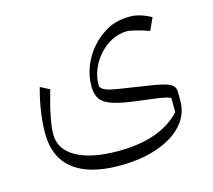

<svg xmlns="http://www.w3.org/2000/svg" viewBox="-93 -500 940 848"><g transform="rotate(-15 377.5 -75.5)"><path d="M638.7 -303.7 664.1 -359.9Q611.8 -388.2 569.3 -388.2Q504.4 -388.2 460 -362.3Q418.5 -338.4 387.9 -302.5Q357.4 -266.6 340.8 -223.4Q324.2 -180.2 324.2 -134.3Q324.2 -97.2 339.6 -75.2Q355 -53.2 394.5 -40.5Q434.1 -27.8 506.3 -19Q564 -12.2 592.5 -8.1Q621.1 -3.9 632.8 -0.7Q644.5 2.4 651.9 6.8L652.3 71.3Q605.5 122.1 533.9 147.2Q462.4 172.4 363.8 172.4Q242.2 172.4 174.3 134Q106.4 95.7 106.4 27.3Q106.4 -34.7 145 -168.9L103 -190.9Q72.8 -81.5 72.8 13.7Q72.8 123 144.5 179.7Q216.3 236.3 355 236.3Q454.1 236.3 528.8 210.2Q603.5 184.1 645.3 137.7Q687 91.3 687 29.8V-10.7Q687 -29.8 675.8 -41Q664.6 -52.2 631.8 -60.3Q599.1 -68.4 534.2 -77.6Q478.5 -85.9 445.8 -91.1Q413.1 -96.2 396 -100.6Q378.9 -105 371.1 -110.4Q363.3 -115.7 356.4 -123.5Q354.5 -162.6 368.9 -199.5Q383.3 -236.3 409.2 -265.6Q435.1 -294.9 468.8 -312Q502.4 -329.1 539.1 -329.1Q550.3 -329.1 578.9 -321.8Q607.4 -314.5 638.7 -303.7Z"/></g></svg>

Font: Pinar-VF
Style: Regular
Weight: 300
Designer: Amin Abedi
Version: Version 3.0